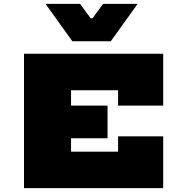

<svg xmlns="http://www.w3.org/2000/svg" viewBox="-20 -980 955 1000"><path d="M595 -430V-510H350V-430H540V-260H350V-190H595V-270H830V0H105V-700H830V-430ZM357 -765 217 -960H397L452 -885H462L517 -960H697L557 -765Z"/></svg>

Font: Imperial One
Style: Regular
Weight: 400
Designer: Jovanny Lemonad
Foundry: Jovanny Lemonad
Version: Version 1.000